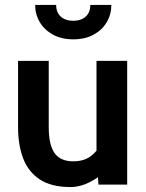

<svg xmlns="http://www.w3.org/2000/svg" viewBox="-20 -746 592 776"><path d="M265 10Q187 10 140.5 -21Q94 -52 73.5 -106.2Q53 -160.5 53 -231V-500H177V-231Q177 -161.5 200.2 -127.8Q223.5 -94 276 -94Q318 -94 345.8 -114Q373.5 -134 392 -170L370 -107V-500H494V0H378L372 -87L399 -52Q381 -29 342.2 -9.5Q303.5 10 265 10ZM276.5 -587Q228.5 -587 194 -606Q159.5 -625 140.8 -656.5Q122 -688 122 -726H207Q207 -695.5 225.8 -678.8Q244.5 -662 276 -662Q307.5 -662 326.2 -678.8Q345 -695.5 345 -726H430Q430 -688 411.5 -656.5Q393 -625 358.5 -606Q324 -587 276.5 -587Z"/></svg>

Font: Cabin Resolve
Style: Bold-Resolve
Weight: 700
Designer: Pablo Impallari
Foundry: Pablo Impallari. http://www.impallari.com Igino Marini. http://www.ikern.com
Version: Version 3.001